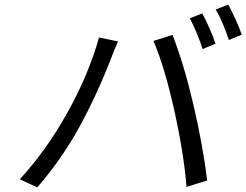

<svg xmlns="http://www.w3.org/2000/svg" viewBox="-20 -803 1065 830"><path d="M854.4 -745Q869.3 -717.7 886 -679.7Q902.7 -641.7 911.6 -614L855.8 -590.9Q834.5 -658 800.8 -724.1ZM966.6 -783Q980.8 -757.8 998.4 -718.9Q1016 -680 1025.2 -653.1L969.5 -630Q940 -717 912.3 -762.1ZM65.7 -28.1Q180.8 -153.1 272.5 -318.2Q364.3 -483.3 408 -641L490.4 -623.9Q473 -585.6 461.6 -554Q396.7 -387.1 321 -250.2Q245.4 -113.3 141 7.1ZM786.2 5Q775.2 -137.1 733.8 -324Q692.5 -511 643.5 -626.1L725.9 -652Q775.9 -522.7 816.2 -350Q856.5 -177.2 875.7 -23.1Z"/></svg>

Font: Karasuma Gothic
Style: Italic
Weight: 400
Italic angle: -9.39999°
Designer: Rasmus Andersson / Ryoko Nishizuka
Foundry: Genbu
Version: Version 1.00